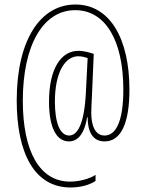

<svg xmlns="http://www.w3.org/2000/svg" viewBox="-20 -738 643 850"><path d="M553 -341C553 -568 466 -718 314 -718C158 -718 54 -560 54 -293C54 -61 132 92 292 92C335 92 377 81 403 63V36C379 53 331 66 290 66C155 66 81 -69 81 -292C81 -537 170 -693 313 -693C445 -693 526 -562 526 -341C526 -196 491 -138 443 -138C404 -138 384 -177 384 -239C384 -258 386 -293 387 -313L395 -499C382 -504 353 -513 327 -513C251 -513 197 -435 197 -288C197 -169 232 -112 285 -112C322 -112 352 -140 366 -219H368C368 -155 390 -112 443 -112C515 -112 553 -191 553 -341ZM223 -288C223 -418 268 -489 327 -489C341 -489 356 -485 368 -481L360 -325C353 -189 323 -138 286 -138C246 -138 223 -194 223 -288Z"/></svg>

Font: Noto Sans Devanagari UI ExtraCondensed Thin
Style: Regular
Weight: 100
Width: 2
Designer: Jelle Bosma - Monotype Design Team
Foundry: Monotype Imaging Inc.
Version: Version 2.004